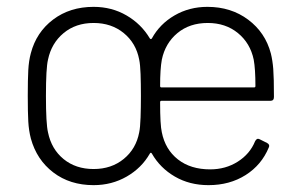

<svg xmlns="http://www.w3.org/2000/svg" viewBox="-20 -532 874 560"><path d="M724 -120Q729 -130 737 -126L759 -115Q768 -110 764 -102Q743 -51 696.5 -21.5Q650 8 588 8Q533 8 490 -17Q447 -42 423 -84Q420 -89 417 -84Q393 -42 349.5 -17Q306 8 253 8Q184 8 135.5 -29Q87 -66 70 -128Q64 -151 62.5 -177.5Q61 -204 61 -253Q61 -300 62.5 -327.5Q64 -355 70 -377Q86 -438 135 -475Q184 -512 253 -512Q306 -512 349 -487Q392 -462 417 -420Q420 -416 423 -420Q446 -462 489 -487Q532 -512 585 -512Q654 -512 704 -474.5Q754 -437 770 -376Q775 -356 777 -331Q779 -306 779 -249Q779 -238 769 -238H451Q447 -238 447 -234Q447 -167 452 -146Q462 -96 499 -67Q536 -38 593 -38Q638 -38 673.5 -60.5Q709 -83 724 -120ZM391 -252Q391 -288 390 -316Q389 -344 386 -358Q377 -406 341 -435.5Q305 -465 253 -465Q201 -465 165.5 -435.5Q130 -406 120 -358Q114 -333 114 -252Q114 -171 120 -146Q130 -97 165.5 -68Q201 -39 253 -39Q305 -39 341 -68.5Q377 -98 386 -146Q389 -160 390 -189.5Q391 -219 391 -252ZM447 -281Q447 -277 451 -277H721Q725 -277 725 -281Q725 -331 720 -358Q710 -406 674 -435.5Q638 -465 586 -465Q533 -465 497.5 -435.5Q462 -406 452 -358Q447 -331 447 -281Z"/></svg>

Font: Barlow Light
Style: Regular
Weight: 300
Designer: Jeremy Tribby
Foundry: Tribby Type
Version: Version 1.422